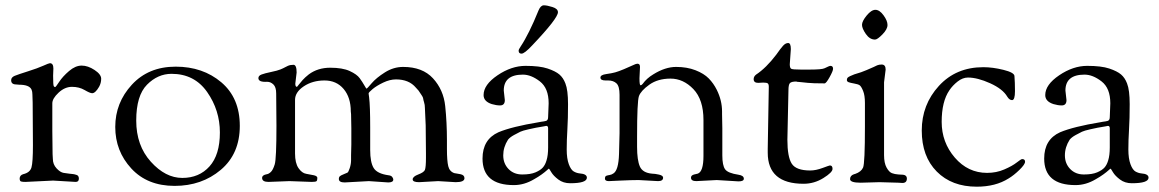

<svg xmlns="http://www.w3.org/2000/svg" viewBox="-20 -682 4365 723"><path d="M52 -363C78 -363 93.7 -356.7 99 -344C101 -339.3 102 -333.3 102 -326L103 -296L104 -135C104 -92.3 102.2 -64.5 98.5 -51.5C94.8 -38.5 84.3 -30 67 -26C58.3 -23.3 54 -17.7 54 -9C54 -6.3 54.7 -3.7 56 -1C57.3 1.7 64 3 76 3L180 -2L265 3C273 3 277 -1.2 277 -9.5C277 -17.8 273.3 -22.7 266 -24C262 -25.3 258.3 -26.2 255 -26.5C251.7 -26.8 247 -27.3 241 -28C235 -28.7 227.8 -29.7 219.5 -31C211.2 -32.3 202.3 -38 193 -48C183.7 -58 179 -70 179 -84L178 -102L177 -189V-293C177 -305 184.8 -318.3 200.5 -333C216.2 -347.7 233 -355 251 -355C269 -355 284.8 -351 298.5 -343C312.2 -335 321.7 -331 327 -331C335 -331 343.7 -339 353 -355C358.3 -364.3 361 -374.5 361 -385.5C361 -396.5 352.7 -407.5 336 -418.5C319.3 -429.5 303.2 -435 287.5 -435C271.8 -435 256 -428.2 240 -414.5C224 -400.8 211.7 -387.3 203 -374C194.3 -360.7 189.2 -354 187.5 -354C185.8 -354 184.2 -355.2 182.5 -357.5C180.8 -359.8 180 -373 180 -397L181 -424C181 -437.3 176.7 -444 168 -444C165.3 -444 157 -440.8 143 -434.5C129 -428.2 109.8 -421.2 85.5 -413.5C61.2 -405.8 44.5 -400.2 35.5 -396.5C26.5 -392.8 22 -387.3 22 -380C22 -369.3 28.3 -364 41 -364Z M474.5 -47.5C514.8 -3.8 569.2 18 637.5 18C705.8 18 763.8 -2.2 811.5 -42.5C859.2 -82.8 883 -138 883 -208C883 -278 859.8 -332.7 813.5 -372C767.2 -411.3 709.8 -431 641.5 -431C573.2 -431 518.2 -408.3 476.5 -363C434.8 -317.7 414 -264.7 414 -204C414 -143.3 434.2 -91.2 474.5 -47.5ZM533.5 -363C560.5 -390.3 591.3 -404 626 -404C683.3 -404 728 -381.2 760 -335.5C792 -289.8 808 -239 808 -183C808 -127 795 -84.5 769 -55.5C743 -26.5 708.8 -12 666.5 -12C624.2 -12 584.7 -32.3 548 -73C511.3 -113.7 493 -165.3 493 -228C493 -290.7 506.5 -335.7 533.5 -363Z M1021 -208C1021 -125.3 1018.8 -77 1014.5 -63C1010.2 -49 1005.3 -39.5 1000 -34.5C994.7 -29.5 989.7 -26.7 985 -26C973 -24 967 -19.3 967 -12C967 -2 975 3 991 3L1070 0L1154 3C1164 3 1170 2 1172 0C1174 -2 1175 -6 1175 -12C1175 -16.7 1170.7 -20 1162 -22C1153.3 -24 1143.7 -25.8 1133 -27.5C1122.3 -29.2 1112.7 -36.3 1104 -49C1095.3 -61.7 1091 -80 1091 -104V-306C1091 -325.3 1102 -342.3 1124 -357C1146 -371.7 1172 -379 1202 -379C1232 -379 1256 -368.3 1274 -347C1292 -325.7 1301 -297.3 1301 -262L1302 -252L1303 -199V-138L1302 -98V-79C1302 -69 1300.3 -59 1297 -49C1293.7 -39 1290.8 -33.3 1288.5 -32C1286.2 -30.7 1281.5 -28.7 1274.5 -26C1267.5 -23.3 1262.7 -20.8 1260 -18.5C1257.3 -16.2 1256 -12.7 1256 -8C1256 0.7 1263.3 5 1278 5L1369 0L1442 5C1454.7 5 1461 1.3 1461 -6C1461 -8.7 1459.7 -11.8 1457 -15.5C1454.3 -19.2 1449.7 -21.3 1443 -22C1414.3 -26 1395.7 -35.2 1387 -49.5C1378.3 -63.8 1374 -86.3 1374 -117V-202C1374 -255.3 1372.7 -293 1370 -315C1368.7 -322.3 1368 -327.3 1368 -330C1368 -332.7 1373 -338.2 1383 -346.5C1393 -354.8 1406.3 -363 1423 -371C1439.7 -379 1455.7 -383 1471 -383C1503.7 -383 1528.7 -372.7 1546 -352C1554 -344 1559.3 -337.3 1562 -332C1562.7 -330.7 1564.7 -327.7 1568 -323C1571.3 -318.3 1573.2 -314.3 1573.5 -311C1573.8 -307.7 1575 -302.8 1577 -296.5C1579 -290.2 1580 -283.3 1580 -276L1583 -210L1584 -104V-88C1584 -64.7 1582.7 -49.3 1580 -42C1577.3 -36 1569 -30.3 1555 -25C1541 -19.7 1534 -13.5 1534 -6.5C1534 0.5 1542 4 1558 4L1630 0L1696 4C1718 4 1729 -1 1729 -11C1729 -19 1724 -24 1714 -26C1710 -26.7 1705.3 -27.5 1700 -28.5C1694.7 -29.5 1691.7 -30 1691 -30C1679 -34 1671.3 -42.7 1668 -56C1664.7 -69.3 1663 -91 1663 -121V-153C1663 -198.3 1660.8 -241.5 1656.5 -282.5C1652.2 -323.5 1636.8 -358.3 1610.5 -387C1584.2 -415.7 1546.7 -430 1498 -430C1474 -430 1451.2 -423.2 1429.5 -409.5C1407.8 -395.8 1391.2 -382.2 1379.5 -368.5C1367.8 -354.8 1361.5 -348 1360.5 -348C1359.5 -348 1356.7 -352.2 1352 -360.5C1347.3 -368.8 1341.5 -377.8 1334.5 -387.5C1327.5 -397.2 1315 -406.2 1297 -414.5C1279 -422.8 1254.5 -427 1223.5 -427C1192.5 -427 1165.7 -418.7 1143 -402C1133.7 -394.7 1125.8 -387.5 1119.5 -380.5C1113.2 -373.5 1108.2 -367.5 1104.5 -362.5C1100.8 -357.5 1098.7 -355 1098 -355C1094 -355 1092 -359 1092 -367L1097 -409C1097 -428.3 1093 -438 1085 -438C1077 -438 1070 -436.7 1064 -434C1062 -433.3 1058.7 -431.7 1054 -429C1049.3 -426.3 1043.3 -423.5 1036 -420.5C1028.7 -417.5 1017 -414.3 1001 -411C985 -407.7 973 -404.5 965 -401.5C957 -398.5 953 -394 953 -388C953 -377.3 964 -372.7 986 -374C994.7 -374 1002.5 -370.7 1009.5 -364C1016.5 -357.3 1020 -346 1020 -330Z M1933 -491C1933 -483.7 1936.7 -480 1944 -480C1951.3 -480 1964.7 -490.3 1984 -511C2048.7 -579 2081 -620.7 2081 -636C2081 -644.7 2074.2 -651.2 2060.5 -655.5C2046.8 -659.8 2036 -662 2028 -662C2020 -662 2013.3 -655.7 2008 -643C1984 -583.7 1961.3 -538 1940 -506C1935.3 -499.3 1933 -494.3 1933 -491ZM1915 15C1941 15 1966.3 7.7 1991 -7C2001.7 -13 2011.2 -19 2019.5 -25C2027.8 -31 2034.3 -36.2 2039 -40.5C2043.7 -44.8 2046.3 -47 2047 -47C2047.7 -47 2050.7 -42.5 2056 -33.5C2061.3 -24.5 2070.2 -15.3 2082.5 -6C2094.8 3.3 2109.7 8 2127 8C2169 8 2190 1 2190 -13C2190 -22.3 2181 -27.7 2163 -29C2155.7 -29.7 2148.3 -32 2141 -36C2133.7 -40 2127.3 -49.2 2122 -63.5C2116.7 -77.8 2114 -96.3 2114 -119C2114 -141.7 2114.8 -166.8 2116.5 -194.5C2118.2 -222.2 2119 -253.8 2119 -289.5C2119 -325.2 2115.7 -351.3 2109 -368C2103.7 -382 2096.2 -393.2 2086.5 -401.5C2076.8 -409.8 2062 -417.3 2042 -424C2022 -430.7 1994.3 -434 1959 -434C1923.7 -434 1888.5 -422.2 1853.5 -398.5C1818.5 -374.8 1801 -350 1801 -324C1801 -308 1811.3 -296.7 1832 -290C1843.3 -286.7 1853.7 -285 1863 -285C1875 -285 1881 -291.7 1881 -305L1877 -341C1877 -381 1901 -401 1949 -401C1969.7 -401 1991 -392.5 2013 -375.5C2035 -358.5 2046 -331 2046 -293L2044 -241C2044 -233.7 2041.7 -229 2037 -227C2035 -226.3 2032.2 -225.7 2028.5 -225C2024.8 -224.3 2021.3 -223.8 2018 -223.5C2014.7 -223.2 2012 -222.7 2010 -222C1941.3 -210.7 1890.3 -198 1857 -184C1817 -166 1797 -133 1797 -85C1797 -18.3 1836.3 15 1915 15ZM2037 -208C2041.7 -208 2044 -205 2044 -199V-127C2044 -107 2042 -90.7 2038 -78C2034.7 -66.7 2030 -57.7 2024 -51C2018 -44.3 2008.8 -38.3 1996.5 -33C1984.2 -27.7 1967.5 -25 1946.5 -25C1925.5 -25 1908.3 -31.8 1895 -45.5C1881.7 -59.2 1875 -76.3 1875 -97C1875 -117.7 1881 -137.3 1893 -156C1897.7 -162 1905.2 -167.8 1915.5 -173.5C1925.8 -179.2 1933.8 -183.3 1939.5 -186C1945.2 -188.7 1955.3 -191.7 1970 -195C1984.7 -198.3 1994 -200.3 1998 -201L2027 -206Z M2458 0C2470.7 0 2477 -4.3 2477 -13C2477 -18.3 2471.8 -22.2 2461.5 -24.5C2451.2 -26.8 2442.7 -28 2436 -28C2412 -30 2396.5 -39 2389.5 -55C2382.5 -71 2379 -95.7 2379 -129V-167C2379 -255.7 2381.3 -306.7 2386 -320C2390.7 -333.3 2403.7 -347.7 2425 -363C2446.3 -378.3 2473 -386 2505 -386C2537 -386 2565.7 -372.8 2591 -346.5C2616.3 -320.2 2629 -281.3 2629 -230V-95C2629 -55 2621.7 -32.7 2607 -28L2594 -25C2586 -23 2582 -19 2582 -13C2582 -4.3 2588.7 0 2602 0L2679 -4L2761 1C2774.3 1 2781 -2.3 2781 -9C2781 -17 2774.3 -22 2761 -24C2734.3 -28 2717.5 -34.8 2710.5 -44.5C2703.5 -54.2 2700 -71.7 2700 -97V-199L2699 -252V-262C2699 -290 2692.3 -317.3 2679 -344C2671 -360 2661 -374.2 2649 -386.5C2637 -398.8 2620.3 -409.2 2599 -417.5C2577.7 -425.8 2553.3 -430 2526 -430C2498.7 -430 2470 -420.7 2440 -402C2423.3 -392 2410 -380 2400 -366C2397.3 -362.7 2394.7 -361 2392 -361C2389.3 -361 2388 -369.7 2388 -387L2390 -430C2390 -438 2387 -442 2381 -442H2379C2376.3 -442 2370.8 -440 2362.5 -436C2354.2 -432 2343.2 -427.2 2329.5 -421.5C2315.8 -415.8 2304.8 -411.8 2296.5 -409.5C2288.2 -407.2 2276.8 -405 2262.5 -403C2248.2 -401 2241 -396.7 2241 -390C2241 -382.7 2247.3 -379 2260 -379H2270C2283.3 -379 2293.8 -375.3 2301.5 -368C2309.2 -360.7 2313 -346.3 2313 -325V-181C2313 -168.3 2312.3 -141.8 2311 -101.5C2309.7 -61.2 2302.7 -37 2290 -29C2285.3 -25.7 2280.5 -23.7 2275.5 -23C2270.5 -22.3 2266.3 -21.3 2263 -20C2259.7 -18.7 2258 -15 2258 -9C2258 -3 2263 0 2273 0L2316 -2C2344.7 -3.3 2367.7 -4 2385 -4Z M2854 -371C2862.7 -371 2868.3 -370 2871 -368C2873.7 -366 2875 -361.7 2875 -355L2871 -122V-107C2871 -29 2916 10 3006 10C3032.7 10 3057.5 2.8 3080.5 -11.5C3103.5 -25.8 3115 -37.3 3115 -46C3115 -54.7 3111.7 -59 3105 -59C3103.7 -59 3094.5 -55.8 3077.5 -49.5C3060.5 -43.2 3045 -40 3031 -40C2995.7 -40 2972.5 -48.5 2961.5 -65.5C2950.5 -82.5 2945 -112.7 2945 -156L2949 -342C2949 -356 2950.8 -365 2954.5 -369C2958.2 -373 2966.3 -375 2979 -375L2981 -374C2982.3 -374 2984.5 -373.8 2987.5 -373.5C2990.5 -373.2 2994 -372.8 2998 -372.5C3002 -372.2 3010 -371.3 3022 -370C3034 -368.7 3055 -368 3085 -368C3089 -368 3095.3 -375.8 3104 -391.5C3112.7 -407.2 3117 -417.7 3117 -423C3117 -430.3 3113.7 -434 3107 -434C3104.3 -434 3097 -431 3085 -425C3078.3 -421.7 3060 -420 3030 -420H2995C2975 -420 2963.2 -421 2959.5 -423C2955.8 -425 2954 -430.7 2954 -440L2958 -497C2958 -512.3 2954.7 -520 2948 -520C2941.3 -520 2934.8 -516.5 2928.5 -509.5C2922.2 -502.5 2913.7 -491.3 2903 -476C2877.7 -442.7 2852.3 -417.7 2827 -401C2821 -396.3 2818 -390.7 2818 -384C2818 -374.7 2823.7 -370 2835 -370Z M3292 4 3363 6 3378 7C3389.3 7 3395 1.3 3395 -10C3395 -18 3390.3 -22.7 3381 -24C3378.3 -24 3372.3 -24.3 3363 -25C3353.7 -25.7 3345.5 -27.3 3338.5 -30C3331.5 -32.7 3324.8 -39.7 3318.5 -51C3312.2 -62.3 3309 -78 3309 -98V-372L3315 -420C3315 -432.7 3310 -439 3300 -439C3293.3 -439 3287.7 -438 3283 -436C3281 -434.7 3276.8 -432.7 3270.5 -430L3243 -418C3231 -412.7 3215.7 -407.3 3197 -402C3191.7 -400 3186.5 -397.8 3181.5 -395.5C3176.5 -393.2 3173.2 -391 3171.5 -389C3169.8 -387 3169 -384.2 3169 -380.5C3169 -376.8 3171.2 -374.2 3175.5 -372.5C3179.8 -370.8 3186.8 -369.2 3196.5 -367.5C3206.2 -365.8 3213 -363.7 3217 -361C3221 -358.3 3225.3 -351.3 3230 -340C3234.7 -328.7 3237 -313.3 3237 -294V-206C3237 -113.3 3234.7 -61.7 3230 -51C3225.3 -40.3 3215.3 -32.3 3200 -27C3198 -26.3 3196.7 -26 3196 -26C3186 -22.7 3181 -16.5 3181 -7.5C3181 1.5 3194.3 6 3221 6ZM3240.5 -554C3250.2 -540 3261.7 -533 3275 -533C3281 -533 3290.3 -539.5 3303 -552.5C3315.7 -565.5 3322 -577.3 3322 -588C3322 -598.7 3317 -610.8 3307 -624.5C3297 -638.2 3286.8 -645 3276.5 -645C3266.2 -645 3255.2 -637.8 3243.5 -623.5C3231.8 -609.2 3226 -597.5 3226 -588.5C3226 -579.5 3230.8 -568 3240.5 -554Z M3507.5 -36C3545.2 2 3595.3 21 3658 21C3705.3 21 3745.3 10.7 3778 -10C3791.3 -18 3805 -28.8 3819 -42.5C3833 -56.2 3840 -66.3 3840 -73C3840 -79.7 3836.3 -83 3829 -83C3826.3 -83 3819.5 -78.7 3808.5 -70C3797.5 -61.3 3782 -52.7 3762 -44C3742 -35.3 3720.3 -31 3697 -31C3649 -31 3608.5 -50.2 3575.5 -88.5C3542.5 -126.8 3526 -171.7 3526 -223C3526 -274.3 3535.7 -314 3555 -342C3563 -354 3573.3 -365 3586 -375C3598.7 -385 3611.7 -390 3625 -390C3649 -390 3676.8 -382.8 3708.5 -368.5C3740.2 -354.2 3761.7 -337.3 3773 -318C3778.3 -309.3 3784.3 -305 3791 -305C3798.3 -305 3802 -316.2 3802 -338.5C3802 -360.8 3801.3 -380 3800 -396C3799.3 -404.7 3785.5 -412.3 3758.5 -419C3731.5 -425.7 3706.3 -429 3683 -429C3614.3 -429 3558.5 -405.5 3515.5 -358.5C3472.5 -311.5 3451 -255.5 3451 -190.5C3451 -125.5 3469.8 -74 3507.5 -36Z M4030 15C4056 15 4081.3 7.7 4106 -7C4116.7 -13 4126.2 -19 4134.5 -25C4142.8 -31 4149.3 -36.2 4154 -40.5C4158.7 -44.8 4161.3 -47 4162 -47C4162.7 -47 4165.7 -42.5 4171 -33.5C4176.3 -24.5 4185.2 -15.3 4197.5 -6C4209.8 3.3 4224.7 8 4242 8C4284 8 4305 1 4305 -13C4305 -22.3 4296 -27.7 4278 -29C4270.7 -29.7 4263.3 -32 4256 -36C4248.7 -40 4242.3 -49.2 4237 -63.5C4231.7 -77.8 4229 -96.3 4229 -119C4229 -141.7 4229.8 -166.8 4231.5 -194.5C4233.2 -222.2 4234 -253.8 4234 -289.5C4234 -325.2 4230.7 -351.3 4224 -368C4218.7 -382 4211.2 -393.2 4201.5 -401.5C4191.8 -409.8 4177 -417.3 4157 -424C4137 -430.7 4109.3 -434 4074 -434C4038.7 -434 4003.5 -422.2 3968.5 -398.5C3933.5 -374.8 3916 -350 3916 -324C3916 -308 3926.3 -296.7 3947 -290C3958.3 -286.7 3968.7 -285 3978 -285C3990 -285 3996 -291.7 3996 -305L3992 -341C3992 -381 4016 -401 4064 -401C4084.7 -401 4106 -392.5 4128 -375.5C4150 -358.5 4161 -331 4161 -293L4159 -241C4159 -233.7 4156.7 -229 4152 -227C4150 -226.3 4147.2 -225.7 4143.5 -225C4139.8 -224.3 4136.3 -223.8 4133 -223.5C4129.7 -223.2 4127 -222.7 4125 -222C4056.3 -210.7 4005.3 -198 3972 -184C3932 -166 3912 -133 3912 -85C3912 -18.3 3951.3 15 4030 15ZM4152 -208C4156.7 -208 4159 -205 4159 -199V-127C4159 -107 4157 -90.7 4153 -78C4149.7 -66.7 4145 -57.7 4139 -51C4133 -44.3 4123.8 -38.3 4111.5 -33C4099.2 -27.7 4082.5 -25 4061.5 -25C4040.5 -25 4023.3 -31.8 4010 -45.5C3996.7 -59.2 3990 -76.3 3990 -97C3990 -117.7 3996 -137.3 4008 -156C4012.7 -162 4020.2 -167.8 4030.5 -173.5C4040.8 -179.2 4048.8 -183.3 4054.5 -186C4060.2 -188.7 4070.3 -191.7 4085 -195C4099.7 -198.3 4109 -200.3 4113 -201L4142 -206Z"/></svg>

Font: Sorts Mill Goudy
Style: Regular
Weight: 400
Version: Version 003.101